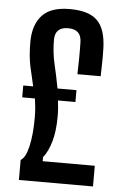

<svg xmlns="http://www.w3.org/2000/svg" viewBox="-56 -848 568 888"><g transform="rotate(5 228.0 -404.0)"><path d="M66 0V-93Q89 -106 101.5 -160.5Q114 -215 114 -293Q114 -319 112 -340.5Q110 -362 107 -382H48V-437H94Q83 -482 73 -528.5Q63 -575 63 -643Q64 -721 104 -764.5Q144 -808 232 -808Q320 -808 359.5 -769.5Q399 -731 402 -643Q403 -616 402.5 -577Q402 -538 401 -511H293Q294 -544 294.5 -586Q295 -628 294 -662Q292 -719 232 -719Q172 -719 171 -662Q171 -601 183.5 -548.5Q196 -496 207 -437H295V-382H214Q216 -365 217.5 -347Q219 -329 219 -309Q219 -240 205 -191.5Q191 -143 168 -115V-96H410V0Z"/></g></svg>

Font: Big Shoulders Display
Style: Bold
Weight: 700
Designer: Patric King
Foundry: XO Type Co
Version: Version 1.000; ttfautohint (v1.8.2)